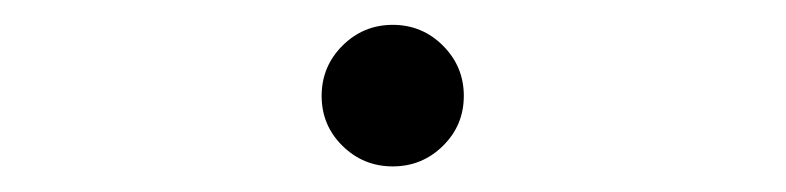

<svg xmlns="http://www.w3.org/2000/svg" viewBox="-20 -407 626 153"><path d="M293 -274.4Q269.5 -274.4 252.9 -290.8Q236.3 -307.1 236.3 -330.6Q236.3 -354 252.9 -370.6Q269.5 -387.2 293 -387.2Q316.4 -387.2 333 -370.6Q349.6 -354 349.6 -330.6Q349.6 -307.1 333 -290.8Q316.4 -274.4 293 -274.4Z"/></svg>

Font: Cascadia Code NF Light
Style: Regular
Weight: 300
Monospace: yes
Designer: Aaron Bell
Foundry: Saja Typeworks
Version: Version 2404.023; ttfautohint (v1.8.4)